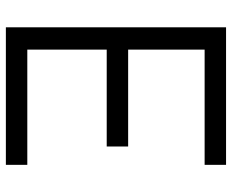

<svg xmlns="http://www.w3.org/2000/svg" viewBox="-88 -702 790 654"><g transform="rotate(90 307.0 -375.0)"><path d="M149 -677V-416.5H479V-343.5H149V-73H541.5V0H73V-750H541.5V-677Z"/></g></svg>

Font: Russisch Sans
Style: Regular
Weight: 400
Designer: Michael Sharanda (font) & Cristiano Sobral (main changes)
Foundry: Michael Sharanda
Version: Version 2.00;October 25, 2020;FontCreator 13.0.0.2681 64-bit